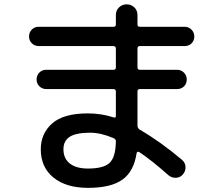

<svg xmlns="http://www.w3.org/2000/svg" viewBox="-20 -820 1040 894"><path d="M389.6 -35.2Q462.9 -35.2 490.7 -62Q518.6 -88.9 519.5 -162.1Q519.5 -171.9 508.8 -176.8Q449.2 -202.1 400.4 -202.1Q334 -202.1 304.7 -183.1Q275.4 -164.1 275.4 -125Q275.4 -82 305.2 -58.6Q335 -35.2 389.6 -35.2ZM160.2 -605.5Q141.6 -605.5 128.4 -618.2Q115.2 -630.9 115.2 -649.9Q115.2 -668.9 127.9 -682.1Q140.6 -695.3 160.2 -695.3H508.8Q519.5 -695.3 519.5 -706.1V-750Q519.5 -771.5 534.2 -785.6Q548.8 -799.8 569.8 -799.8Q590.8 -799.8 605.5 -785.6Q620.1 -771.5 620.1 -750V-706.1Q620.1 -695.3 630.9 -695.3H839.8Q858.4 -695.3 871.6 -682.1Q884.8 -668.9 884.8 -649.9Q884.8 -630.9 872.1 -618.2Q859.4 -605.5 839.8 -605.5H630.9Q620.1 -605.5 620.1 -593.8V-505.9Q620.1 -495.1 630.9 -495.1H804.7Q823.2 -495.1 836.4 -481.9Q849.6 -468.8 849.6 -449.7Q849.6 -430.7 836.9 -418Q824.2 -405.3 804.7 -405.3H630.9Q620.1 -405.3 620.1 -393.6V-235.4Q620.1 -224.6 629.9 -216.8Q727.5 -160.2 828.1 -75.2Q842.8 -62.5 843.8 -43Q844.7 -23.4 832 -8.3Q819.3 6.8 799.8 7.8Q780.3 8.8 764.6 -3.9Q686.5 -73.2 627.9 -112.3Q624 -114.3 620.6 -112.8Q617.2 -111.3 616.2 -107.4Q603.5 -21.5 549.8 16.6Q496.1 54.7 389.6 54.7Q288.1 54.7 229 6.8Q169.9 -41 169.9 -125Q169.9 -198.2 222.7 -245.1Q275.4 -292 389.6 -292Q451.2 -292 508.8 -273.4Q519.5 -269.5 519.5 -280.3V-393.6Q519.5 -404.3 508.8 -405.3H195.3Q176.8 -405.3 163.6 -418Q150.4 -430.7 150.4 -449.7Q150.4 -468.8 163.1 -481.9Q175.8 -495.1 195.3 -495.1H508.8Q519.5 -495.1 519.5 -505.9V-593.8Q519.5 -604.5 508.8 -605.5Z"/></svg>

Font: Rounded-X Mgen+ 1mn medium
Style: Regular
Weight: 500
Designer: [Source Han Sans]
Ryoko NISHIZUKA  (kana & ideographs); Paul D. Hunt (Latin, Greek & Cyrillic); Wenlong ZHANG  (bopomofo
Version: Version 1.059.20150602